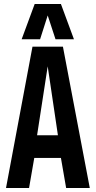

<svg xmlns="http://www.w3.org/2000/svg" viewBox="-20 -938 478 958"><path d="M10 0 142 -705H294L428 0H310L284 -150H151L125 0ZM165 -263H269L218 -607ZM88 -742 153 -918H284L349 -742H257L218 -861L180 -742Z"/></svg>

Font: Georama Condensed SemiBold
Style: Regular
Weight: 600
Width: 3
Designer: Jean-Baptiste Levee
Foundry: Production Type
Version: Version 1.000